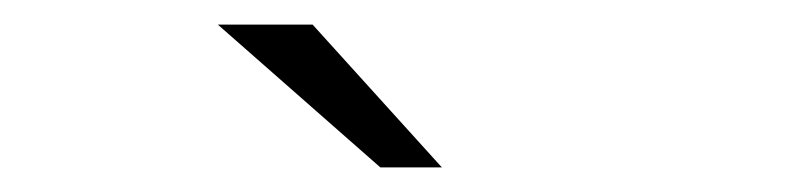

<svg xmlns="http://www.w3.org/2000/svg" viewBox="-20 -715 640 156"><path d="M289 -579 157 -695H234L339 -579Z"/></svg>

Font: Red Hat Text Light
Style: Regular
Weight: 300
Designer: Pentagram, MCKL
Foundry: Pentagram, MCKL
Version: Version 1.023; ttfautohint (v1.8.3)